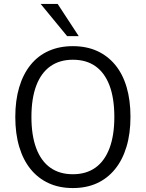

<svg xmlns="http://www.w3.org/2000/svg" viewBox="-20 -949 742 978"><path d="M351 8.9Q282.2 8.9 228.2 -15.8Q174.2 -40.5 136.2 -87.1Q98.2 -133.7 78.1 -200.8Q57.9 -267.9 57.9 -353Q57.9 -437.5 77.8 -504.4Q97.7 -571.3 135.7 -618.4Q173.7 -665.5 228.2 -689.7Q282.6 -713.9 351 -713.9Q420.3 -713.9 474.3 -689.5Q528.3 -665 566.5 -618.9Q604.8 -572.8 624.7 -505.9Q644.6 -439 644.6 -354Q644.6 -268.7 624.4 -201.7Q604.3 -134.7 566.1 -87.6Q528 -40.5 474.2 -15.8Q420.3 8.9 351 8.9ZM351 -61.5Q419.3 -61.5 466.2 -95.1Q513.1 -128.7 537.8 -194.1Q562.4 -259.6 562.4 -353Q562.4 -448.1 538 -513.1Q513.5 -578 466.8 -611.3Q420.1 -644.7 351 -644.7Q283.4 -644.7 236.3 -611.2Q189.2 -577.7 164.6 -512.6Q140.1 -447.4 140.1 -353Q140.1 -259.1 164.6 -193.7Q189.2 -128.3 236.3 -94.9Q283.4 -61.5 351 -61.5ZM321.9 -765 187.1 -928.9H273.7L381 -765Z"/></svg>

Font: Nunito Sans 12pt ExtraLight SemiCondensed
Style: Regular
Weight: 200
Width: 4
Version: Version 3.101;gftools[0.9.27]